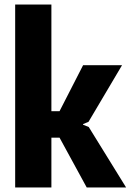

<svg xmlns="http://www.w3.org/2000/svg" viewBox="-20 -828 577 848"><path d="M47 -808H207V-337H243L347 -540H519L371 -290L347 -280V-277L372 -267L537 0H363L243 -220H207V0H47Z"/></svg>

Font: Encode Sans Compressed
Style: ExtraBold
Weight: 800
Designer: Pablo Impallari, Andres Torresi
Foundry: Pablo Impallari, Andres Torresi
Version: Version 1.000; ttfautohint (v1.00) -l 8 -r 50 -G 200 -x 14 -